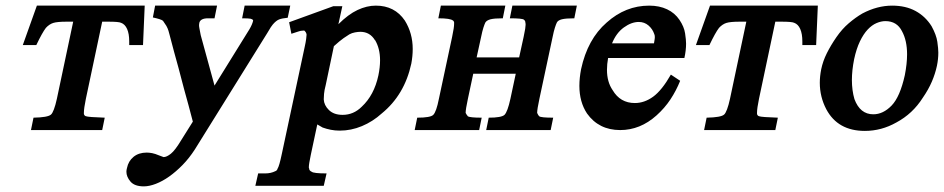

<svg xmlns="http://www.w3.org/2000/svg" viewBox="-20 -462 3353 682"><path d="M111 -442H494L488 -302H439Q439 -309 439 -315Q439 -342 431.5 -359Q424 -376 410 -381Q402 -385 365 -385H343L285 -111Q278 -77 278 -62Q278 -59 278 -57Q280 -50 286 -49Q293 -46 352 -44L343 0H90L99 -44Q150 -45 161 -55Q166 -59 171.5 -73.5Q177 -88 182 -111L240 -385H217Q183 -385 169 -380.5Q155 -376 143 -363Q130 -346 109 -302H61Z M531 -442H751L742 -397H719Q692 -397 688 -381Q687 -377 687 -373Q687 -368 688.5 -360.5Q690 -353 693 -337L742 -158L866 -358Q876 -375 879 -388V-390Q877 -394 870 -395.5Q863 -397 840 -397L849 -442H1011L1002 -399Q982 -397 971.5 -393Q961 -389 949 -375Q947 -373 942 -365.5Q937 -358 929 -344L672 69Q652 100 628.5 124Q605 148 581 165Q557 182 533.5 191Q510 200 491 200Q458 200 443.5 183Q429 166 429 148Q429 142 431 135Q436 110 454.5 95Q473 80 501 80Q510 80 520.5 82Q531 84 545 90Q560 96 561 96Q572 96 587 84Q602 72 623 37L665 -30Q650 -88 634 -145L614 -221Q598 -278 583 -336Q581 -344 578.5 -352.5Q576 -361 571 -370L559 -388Q556 -391 546.5 -394Q537 -397 523 -400Z M1007 -383 1164 -440H1196L1182 -376Q1217 -411 1250 -426.5Q1283 -442 1315 -442Q1382 -442 1418 -389Q1446 -344 1446 -288Q1446 -263 1441 -236Q1417 -125 1336 -59Q1304 -30 1265.5 -14Q1227 2 1187 2Q1170 2 1155 -1Q1140 -4 1126 -9L1107 -20L1084 88Q1077 121 1077 132Q1077 135 1078 136Q1078 144 1087 148Q1094 154 1140 154L1130 198H887L897 154H922Q942 154 958 146Q964 144 966 137Q972 128 981 85L1062 -294Q1066 -312 1067.5 -323.5Q1069 -335 1069 -339Q1068 -348 1060 -354Q1060 -354 1060 -354Q1060 -353 1053 -353Q1048 -353 1039.5 -350Q1031 -347 1015 -342ZM1137 -160Q1132 -141 1131 -128.5Q1130 -116 1130 -109Q1131 -88 1148.5 -71Q1166 -54 1197 -54Q1236 -54 1265 -83Q1309 -124 1324 -194Q1330 -223 1330 -248Q1330 -290 1312 -320V-319Q1294 -349 1260 -349Q1252 -349 1241 -347Q1230 -345 1221 -340Q1214 -336 1200.5 -326.5Q1187 -317 1166 -298Z M1673 -258H1824L1840 -331Q1844 -350 1845.5 -359.5Q1847 -369 1847 -374Q1847 -379 1846 -383Q1846 -388 1841 -392Q1836 -397 1791 -397L1800 -442H2029L2020 -397Q1990 -397 1976 -393.5Q1962 -390 1958 -382Q1955 -376 1951 -363.5Q1947 -351 1943 -331L1896 -111Q1888 -74 1888 -61Q1890 -58 1891 -55Q1892 -52 1896 -49H1895Q1902 -44 1945 -44L1936 0H1707L1716 -44Q1761 -44 1772 -54Q1783 -65 1793 -111L1812 -200H1661L1642 -111Q1634 -74 1634 -61Q1638 -53 1642 -49H1641Q1650 -44 1691 -44L1682 0H1453L1462 -44Q1509 -44 1519 -54Q1530 -65 1539 -111L1586 -331Q1590 -350 1591.5 -360.5Q1593 -371 1593 -377Q1593 -380 1593 -383Q1592 -385 1591.5 -386.5Q1591 -388 1589 -389Q1580 -397 1537 -397L1546 -442H1775L1766 -397Q1736 -397 1722.5 -393.5Q1709 -390 1704 -382Q1701 -376 1697 -363.5Q1693 -351 1689 -331Z M2140 -256Q2136 -234 2136 -214Q2136 -171 2156 -142Q2183 -96 2235 -96Q2269 -96 2300 -118.5Q2331 -141 2363 -197L2396 -175Q2382 -140 2361.5 -109Q2341 -78 2312 -52Q2254 0 2183 0Q2107 0 2065 -59Q2038 -100 2038 -157Q2038 -185 2044 -216Q2067 -323 2135 -382Q2202 -442 2286 -442Q2322 -442 2349.5 -429Q2377 -416 2393.5 -391.5Q2410 -367 2413.5 -343.5Q2417 -320 2417 -307Q2417 -283 2411 -256ZM2303 -308Q2305 -318 2305.5 -323.5Q2306 -329 2306 -330Q2306 -337 2304 -341Q2298 -359 2283.5 -371.5Q2269 -384 2249 -384Q2223 -384 2196 -364.5Q2169 -345 2154 -308Z M2502 -442H2885L2879 -302H2830Q2830 -309 2830 -315Q2830 -342 2822.5 -359Q2815 -376 2801 -381Q2793 -385 2756 -385H2734L2676 -111Q2669 -77 2669 -62Q2669 -59 2669 -57Q2671 -50 2677 -49Q2684 -46 2743 -44L2734 0H2481L2490 -44Q2541 -45 2552 -55Q2557 -59 2562.5 -73.5Q2568 -88 2573 -111L2631 -385H2608Q2574 -385 2560 -380.5Q2546 -376 2534 -363Q2521 -346 2500 -302H2452Z M3149 -442Q3197 -442 3232 -423Q3267 -404 3289 -369Q3306 -338 3309.5 -313.5Q3313 -289 3313 -275Q3313 -252 3308 -228Q3302 -200 3290 -172Q3278 -144 3258 -115Q3222 -58 3164 -27Q3111 3 3052 3Q2956 3 2915 -74Q2892 -118 2892 -168Q2892 -191 2897 -216Q2903 -245 2917 -273Q2931 -301 2951 -330Q2971 -359 2995 -379.5Q3019 -400 3043 -414Q3096 -442 3149 -442ZM3125 -387Q3110 -387 3093.5 -380Q3077 -373 3062 -357Q3047 -341 3034.5 -315Q3022 -289 3014 -252Q3006 -212 3006 -178Q3006 -141 3015 -110Q3035 -56 3082 -56Q3117 -56 3147 -87Q3177 -118 3194 -195Q3202 -236 3202 -269Q3202 -318 3184 -351Q3166 -387 3125 -387Z"/></svg>

Font: New Athena Unicode
Style: Bold Italic
Weight: 700
Designer: J. Rusten 1997; rev. by R. Hancock 2001, 2002, rev. by D. Mastronarde 2002-2021
Foundry: Society for Classical Studies (formerly American Philological Association)
Version: Version 5.008